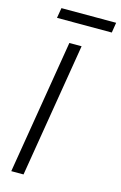

<svg xmlns="http://www.w3.org/2000/svg" viewBox="-134 -950 633 1006"><g transform="rotate(15 182.5 -446.5)"><path d="M222.2 -727.5 102.1 0H35.6L155.8 -727.5ZM365.2 -893.1 356.4 -837.9H59.1L68.4 -893.1Z"/></g></svg>

Font: Inter Tight Light
Style: Italic
Weight: 300
Italic angle: -9.39999°
Designer: Rasmus Andersson
Foundry: rsms
Version: Version 3.004